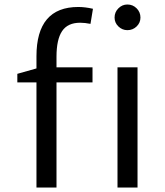

<svg xmlns="http://www.w3.org/2000/svg" viewBox="-20 -833 731 853"><path d="M546 -699Q523 -699 506 -715.5Q489 -732 489 -755Q489 -779 506 -796Q523 -813 546 -813Q570 -813 587 -796Q604 -779 604 -755Q604 -732 587 -715.5Q570 -699 546 -699ZM336 -732Q281 -732 256 -695Q231 -658 231 -581V-534H391V-467H231V0H142V-467H57V-505L142 -529V-583Q142 -802 328 -802Q358 -802 393 -794L382 -727Q357 -732 336 -732ZM502 0V-534H591V0Z"/></svg>

Font: Martel Sans
Style: Regular
Weight: 400
Designer: Dan Reynolds and Mathieu Réguer
Foundry: Dan Reynolds and Mathieu Réguer
Version: Version 1.001;PS 001.001;hotconv 1.0.70;makeotf.lib2.5.58329